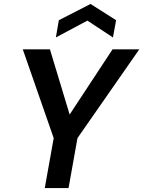

<svg xmlns="http://www.w3.org/2000/svg" viewBox="-20 -949 723 969"><path d="M206 0 251 -252 95 -700H232L336 -356L323 -358L548 -700H683L371 -252L326 0ZM262 -760 277 -847 437 -929 566 -847 550 -760 421 -845Z"/></svg>

Font: DM Sans 20pt SemiBold
Style: Italic
Weight: 600
Italic angle: -10°
Version: Version 4.004;gftools[0.9.30]